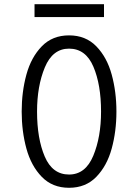

<svg xmlns="http://www.w3.org/2000/svg" viewBox="-20 -880 656 912"><path d="M83 -350Q83 -444 105.5 -526Q128 -608 178.5 -660Q229 -712 308 -712Q387 -712 437.5 -660Q488 -608 510.5 -526Q533 -444 533 -350Q533 -256 510.5 -174Q488 -92 437.5 -40Q387 12 308 12Q229 12 178.5 -40Q128 -92 105.5 -174Q83 -256 83 -350ZM460 -350Q460 -478 423.5 -563.5Q387 -649 308 -649Q230 -649 193 -560Q156 -471 156 -350Q156 -222 192.5 -136.5Q229 -51 308 -51Q386 -51 423 -140Q460 -229 460 -350ZM144 -860H474V-799H144Z"/></svg>

Font: Overpass Mono Light
Style: Regular
Weight: 300
Monospace: yes
Designer: Delve Withrington, Dave Bailey
Foundry: Delve Fonts
Version: Version 1.000;DELV;Overpass